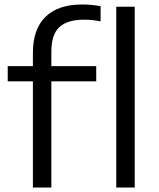

<svg xmlns="http://www.w3.org/2000/svg" viewBox="-20 -838 710 858"><path d="M127 0V-474.5H14.5V-542.5H127V-601.5Q127 -708 183.5 -763Q240 -818 347 -818Q368.5 -818 389 -816Q409.5 -814 429.5 -810.5V-742.5Q392.5 -750 355.5 -750Q281.5 -750 245.5 -717Q209.5 -684 209.5 -606.5V-542.5H410V-474.5H209.5V0ZM499.5 0V-808H582V0Z"/></svg>

Font: Encode Sans Expanded
Style: Regular
Weight: 400
Width: 7
Designer: Multiple Designers
Foundry: Impallari Type
Version: Version 3.000; ttfautohint (v1.8.3) -l 8 -r 50 -G 200 -x 14 